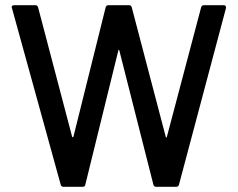

<svg xmlns="http://www.w3.org/2000/svg" viewBox="-20 -720 918 740"><path d="M214 -8 26 -689 25 -692Q25 -700 35 -700H116Q125 -700 127 -691L258 -193Q259 -191 260.5 -191Q262 -191 263 -193L387 -691Q389 -700 398 -700H477Q486 -700 488 -691L619 -192Q620 -190 621 -190Q622 -190 623 -192L755 -691Q757 -700 766 -700H842Q847 -700 849.5 -697Q852 -694 851 -689L670 -9Q668 0 659 0H582Q573 0 571 -9L440 -525Q439 -528 438 -528Q437 -528 436 -525L309 -9Q308 0 298 0H225Q216 0 214 -8Z"/></svg>

Font: Amber EN Medium
Style: Regular
Weight: 500
Designer: Jeremy Tribby
Foundry: Tribby Type Co.
Version: Version 1.403 November 24, 2021